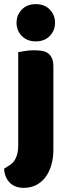

<svg xmlns="http://www.w3.org/2000/svg" viewBox="-27 -731 334 928"><path d="M53 -621Q53 -659 78.5 -685Q104 -711 146 -711Q188 -711 213.5 -685Q239 -659 239 -621Q239 -583 213.5 -557Q188 -531 146 -531Q104 -531 78.5 -557Q53 -583 53 -621ZM19 68Q41 54 51 29.5Q61 5 61 -25V-479Q72 -481 93.5 -484.5Q115 -488 137 -488Q159 -488 176.5 -485Q194 -482 206 -473Q218 -464 224.5 -448.5Q231 -433 231 -408V-9Q231 33 221 67Q211 101 192.5 125.5Q174 150 147.5 163.5Q121 177 88 177Q44 177 19 150.5Q-6 124 -7 84Z"/></svg>

Font: Baloo Paaji
Style: Regular
Weight: 400
Designer: Shuchita Grover and Ek Type
Foundry: Ek Type
Version: Version 1.007;PS 1.000;hotconv 1.0.88;makeotf.lib2.5.647800